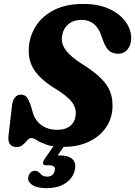

<svg xmlns="http://www.w3.org/2000/svg" viewBox="-20 -733 686 974"><path d="M302 12Q247 12 216 1Q185 -10 168 -21.2Q151 -32.5 139 -32.5Q128.5 -32.5 118.2 -21Q108 -9.5 95.5 1.8Q83 13 65 13Q43.5 13 31.8 -0.2Q20 -13.5 23 -43L40.5 -194Q43 -221.5 54.8 -237.2Q66.5 -253 86 -253Q105.5 -253 116 -239.5Q126.5 -226 136.5 -196.5L145 -167Q157 -122 190 -98.2Q223 -74.5 271 -74.5Q312.5 -74.5 336.5 -94.5Q360.5 -114.5 364 -149.5Q368 -184.5 344.5 -215.5Q321 -246.5 258.5 -284.5Q188 -327.5 154.5 -376.8Q121 -426 126.5 -494Q131 -553 163.2 -602.8Q195.5 -652.5 255.5 -682.8Q315.5 -713 402.5 -713Q481 -713 535.5 -687.2Q590 -661.5 618.2 -621.2Q646.5 -581 645.5 -537Q645 -506 627.8 -483.2Q610.5 -460.5 578.5 -460.5Q552.5 -460.5 535 -474.5Q517.5 -488.5 505 -522L493.5 -553Q481 -590.5 456.2 -611.2Q431.5 -632 394.5 -632Q349.5 -632 323.8 -607.5Q298 -583 294 -545.5Q290 -511 314 -478.2Q338 -445.5 396 -408.5Q458.5 -369.5 493 -335Q527.5 -300.5 540.2 -264.2Q553 -228 550.5 -183.5Q547 -128 515.8 -83.8Q484.5 -39.5 430 -13.8Q375.5 12 302 12ZM263.5 -9H317L272.5 55.5Q277.5 55.5 283 55.5Q329 55.5 348.8 75.8Q368.5 96 358.5 133.5Q348 173.5 310.5 197.5Q273 221.5 215.5 221.5Q166.5 221.5 142 204Q117.5 186.5 124 163.5Q132 133.5 157.5 133.5Q166 133.5 172 137.2Q178 141 183.5 146Q195 163 219.5 163Q250 163 257.5 133Q265 105.5 230 105.5H214.5Q199.5 105.5 198.2 96.2Q197 87 207 72.5Z"/></svg>

Font: Fraunces 72pt S100
Style: Bold Italic
Weight: 700
Italic angle: -16°
Version: Version 1.000; ttfautohint (v1.8.3)